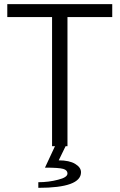

<svg xmlns="http://www.w3.org/2000/svg" viewBox="-20 -702 574 922"><path d="M304 0H295L262 68Q313 68 341 85Q369 102 369 125Q369 200 164 200V173Q214 173 259 161Q304 150 304 131Q304 115 283.5 109Q263 103 196 103L244 0H230V-620H15V-682H519V-620H304Z"/></svg>

Font: Didact Gothic
Style: Regular
Weight: 400
Designer: Daniel Johnson
Foundry: Daniel Johnson
Version: Version 2.101;PS 002.101;hotconv 1.0.88;makeotf.lib2.5.64775